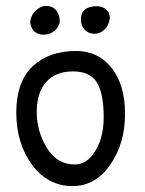

<svg xmlns="http://www.w3.org/2000/svg" viewBox="-20 -629 490 648"><path d="M127 -512Q90 -512 82 -551Q82 -574 99 -591.5Q116 -609 136.5 -609Q157 -609 169 -595Q181 -581 182 -557Q179 -537 163.5 -524.5Q148 -512 127 -512ZM307 -608Q325 -608 337.5 -597.5Q350 -587 351 -569Q348 -544 333 -529.5Q318 -515 298.5 -515Q279 -515 266 -528.5Q253 -542 253 -563Q253 -608 307 -608ZM237 -457Q311 -457 356.5 -400Q402 -343 402 -244Q402 -145 352 -73Q302 -1 225 -1Q141 -1 88 -73Q35 -145 35 -249Q35 -353 90 -405Q145 -457 237 -457ZM232 -74Q266 -74 290 -103Q330 -153 330 -233Q330 -313 307 -350.5Q284 -388 226 -388Q168 -388 136 -352.5Q104 -317 104 -251.5Q104 -186 138 -130Q172 -74 232 -74Z"/></svg>

Font: Patrick Hand SC
Style: Regular
Weight: 400
Designer: Patrick Wagesreiter
Foundry: Patrick Wagesreiter
Version: Version 1.003;PS 001.003;hotconv 1.0.70;makeotf.lib2.5.58329